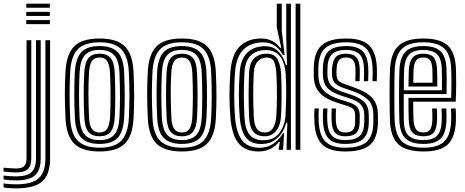

<svg xmlns="http://www.w3.org/2000/svg" viewBox="-100 -820 2548 1051"><path d="M43.8 -777.5V-800H172.8V-777.5ZM43.8 -732.8V-755H172.8V-732.8ZM43.8 -687.8V-710.2H172.8V-687.8ZM-10.8 211Q-60.5 211 -80.5 205.2V183.8Q-54 189 -10.8 189Q74.8 189 111.6 156.1Q148.5 123.2 148.5 47V-600H174.2V47Q174.2 135 131.4 173Q88.5 211 -10.8 211ZM-10.8 167.5Q-49 167.5 -80.5 162.2V141Q-44.2 145.5 -10.8 145.5Q47 145.5 72 122.8Q97 100 97 47V-600H122.8V47Q122.8 111.5 91.8 139.5Q60.8 167.5 -10.8 167.5ZM-10.8 123.8Q-40.8 123.8 -80.5 119.2V98Q-35 102.2 -10.8 102.2Q19.2 102.2 32.2 89.4Q45.2 76.5 45.2 47V-600H71.2V47Q71.2 88.2 52.2 106Q33.2 123.8 -10.8 123.8Z M445.2 9.2Q350.5 9.2 306.9 -33.2Q263.2 -75.8 258.5 -173.8Q255 -246.8 255 -306.1Q255 -365.5 258.2 -427Q263.5 -522.8 306 -566Q348.5 -609.2 445.2 -609.2Q540.2 -609.2 583.2 -566.4Q626.2 -523.5 631 -426.8Q634.5 -352.2 634.4 -292.9Q634.2 -233.5 631.2 -173.8Q626 -76 582.9 -33.4Q539.8 9.2 445.2 9.2ZM445.2 -11.5Q527.8 -11.5 564.2 -50.2Q600.8 -89 605.5 -175Q608.2 -234.2 608.5 -291.6Q608.8 -349 605.2 -425.8Q601.2 -511.2 564.4 -549.9Q527.5 -588.5 445.2 -588.5Q362 -588.5 325.2 -549.9Q288.5 -511.2 284 -425Q281.2 -370.5 280.9 -311.5Q280.5 -252.5 284.2 -174Q288.5 -83.8 327.9 -47.6Q367.2 -11.5 445.2 -11.5ZM445.2 -32.2Q379.2 -32.2 346.4 -64.5Q313.5 -96.8 309.8 -177Q303.8 -308 309.5 -422.8Q313.8 -499 344.5 -533.4Q375.2 -567.8 445.2 -567.8Q510.8 -567.8 543.1 -535.6Q575.5 -503.5 579.5 -425.5Q582.8 -352.5 582.8 -293.5Q582.8 -234.5 579.8 -178Q575.8 -99.5 544.4 -65.9Q513 -32.2 445.2 -32.2ZM445.2 -53.2Q499.5 -53.2 525 -82.1Q550.5 -111 554 -178.8Q556.5 -228.8 556.8 -289.5Q557 -350.2 553.8 -422.5Q550.8 -490.2 524.6 -518.5Q498.5 -546.8 445.2 -546.8Q390.2 -546.8 364.6 -518.1Q339 -489.5 335.5 -422Q333 -373 332.6 -312Q332.2 -251 335.5 -177.8Q339 -109 365.4 -81.1Q391.8 -53.2 445.2 -53.2ZM445.2 -74Q404.2 -74 384.1 -97.8Q364 -121.5 361.5 -179Q358.2 -245.5 358.2 -303.1Q358.2 -360.8 361.2 -420.8Q364.2 -477.2 383.8 -501.6Q403.2 -526 445.2 -526Q484.8 -526 505 -502.9Q525.2 -479.8 528 -421.8Q531 -354.5 531 -294.8Q531 -235 528.2 -180Q525.2 -122.8 505.8 -98.4Q486.2 -74 445.2 -74ZM445.2 -94.8Q474.2 -94.8 487.1 -115.6Q500 -136.5 502.5 -181.2Q505 -233 505.2 -290.2Q505.5 -347.5 502.2 -420.5Q500.2 -464.2 487.1 -484.8Q474 -505.2 445.2 -505.2Q415.5 -505.2 402.4 -484.5Q389.2 -463.8 387 -419.5Q384 -361.8 384.1 -306.5Q384.2 -251.2 387.2 -180Q389.2 -133.8 403.1 -114.2Q417 -94.8 445.2 -94.8Z M895.8 9.2Q801 9.2 757.4 -33.2Q713.8 -75.8 709 -173.8Q705.5 -246.8 705.5 -306.1Q705.5 -365.5 708.8 -427Q714 -522.8 756.5 -566Q799 -609.2 895.8 -609.2Q990.8 -609.2 1033.8 -566.4Q1076.8 -523.5 1081.5 -426.8Q1085 -352.2 1084.9 -292.9Q1084.8 -233.5 1081.8 -173.8Q1076.5 -76 1033.4 -33.4Q990.2 9.2 895.8 9.2ZM895.8 -11.5Q978.2 -11.5 1014.8 -50.2Q1051.2 -89 1056 -175Q1058.8 -234.2 1059 -291.6Q1059.2 -349 1055.8 -425.8Q1051.8 -511.2 1014.9 -549.9Q978 -588.5 895.8 -588.5Q812.5 -588.5 775.8 -549.9Q739 -511.2 734.5 -425Q731.8 -370.5 731.4 -311.5Q731 -252.5 734.8 -174Q739 -83.8 778.4 -47.6Q817.8 -11.5 895.8 -11.5ZM895.8 -32.2Q829.8 -32.2 796.9 -64.5Q764 -96.8 760.2 -177Q754.2 -308 760 -422.8Q764.2 -499 795 -533.4Q825.8 -567.8 895.8 -567.8Q961.2 -567.8 993.6 -535.6Q1026 -503.5 1030 -425.5Q1033.2 -352.5 1033.2 -293.5Q1033.2 -234.5 1030.2 -178Q1026.2 -99.5 994.9 -65.9Q963.5 -32.2 895.8 -32.2ZM895.8 -53.2Q950 -53.2 975.5 -82.1Q1001 -111 1004.5 -178.8Q1007 -228.8 1007.2 -289.5Q1007.5 -350.2 1004.2 -422.5Q1001.2 -490.2 975.1 -518.5Q949 -546.8 895.8 -546.8Q840.8 -546.8 815.1 -518.1Q789.5 -489.5 786 -422Q783.5 -373 783.1 -312Q782.8 -251 786 -177.8Q789.5 -109 815.9 -81.1Q842.2 -53.2 895.8 -53.2ZM895.8 -74Q854.8 -74 834.6 -97.8Q814.5 -121.5 812 -179Q808.8 -245.5 808.8 -303.1Q808.8 -360.8 811.8 -420.8Q814.8 -477.2 834.2 -501.6Q853.8 -526 895.8 -526Q935.2 -526 955.5 -502.9Q975.8 -479.8 978.5 -421.8Q981.5 -354.5 981.5 -294.8Q981.5 -235 978.8 -180Q975.8 -122.8 956.2 -98.4Q936.8 -74 895.8 -74ZM895.8 -94.8Q924.8 -94.8 937.6 -115.6Q950.5 -136.5 953 -181.2Q955.5 -233 955.8 -290.2Q956 -347.5 952.8 -420.5Q950.8 -464.2 937.6 -484.8Q924.5 -505.2 895.8 -505.2Q866 -505.2 852.9 -484.5Q839.8 -463.8 837.5 -419.5Q834.5 -361.8 834.6 -306.5Q834.8 -251.2 837.8 -180Q839.8 -133.8 853.6 -114.2Q867.5 -94.8 895.8 -94.8Z M1544 0H1518.2V-800H1544ZM1492.5 0H1468.2L1472.8 -148.5H1466.8Q1453.8 -97.8 1418.8 -64.8Q1383.8 -31.8 1329.2 -31.8Q1274.8 -31.8 1246.6 -66.6Q1218.5 -101.5 1212 -180.5Q1207.5 -241.5 1207.5 -298.6Q1207.5 -355.8 1212 -422.2Q1217.2 -496.5 1253.8 -531.8Q1290.2 -567 1351 -567Q1397.8 -567 1426 -536Q1454.2 -505 1465 -464H1471L1466.8 -614V-800H1492.5ZM1316.2 9.2Q1242.8 9.2 1205.9 -35.6Q1169 -80.5 1160.8 -180.5Q1156 -242.2 1156.1 -299.6Q1156.2 -357 1160.8 -422.8Q1168 -521.8 1212 -565.5Q1256 -609.2 1330.2 -609.2Q1395.2 -609.2 1433.2 -558.5H1439.5L1415 -669.8V-800H1442.5V-651L1457.8 -519L1448.5 -519.2Q1431.2 -550.8 1404.8 -569.5Q1378.2 -588.2 1340.5 -588.2Q1273.8 -588.2 1233.2 -549.2Q1192.8 -510.2 1186.2 -422.5Q1182 -358.2 1182 -300.6Q1182 -243 1186.2 -181.5Q1193.2 -93.8 1224.8 -52.5Q1256.2 -11.2 1322 -11.2Q1363.8 -11.2 1396.5 -33.6Q1429.2 -56 1449.2 -91.8H1455L1449.8 0H1426V-8.5L1432.2 -43.5H1427.2Q1385 9.2 1316.2 9.2ZM1342.5 -52.2Q1399.8 -52.2 1429.8 -92.8Q1459.8 -133.2 1463 -190Q1470 -320.8 1463.8 -415.2Q1461 -451 1449.9 -480.8Q1438.8 -510.5 1416 -528.2Q1393.2 -546 1355.5 -546Q1304.8 -546 1273.1 -516.8Q1241.5 -487.5 1238 -421.8Q1234.8 -359.5 1234.8 -303.4Q1234.8 -247.2 1238 -181Q1241.2 -113.2 1266.1 -82.8Q1291 -52.2 1342.5 -52.2ZM1349 -74Q1308.2 -74 1287.1 -98.8Q1266 -123.5 1263.5 -180.8Q1260.8 -241.8 1260.9 -299.6Q1261 -357.5 1263.5 -421.5Q1265.8 -478 1292.8 -502.1Q1319.8 -526.2 1359 -526.2Q1403.2 -526.2 1419.9 -494.1Q1436.5 -462 1438.8 -415.8Q1444 -307.8 1438.8 -190Q1436 -134 1412 -104Q1388 -74 1349 -74ZM1349 -94.8Q1379.5 -94.8 1394.9 -120.1Q1410.2 -145.5 1413 -190Q1415.8 -240.8 1415.9 -300.9Q1416 -361 1413 -415.8Q1410.8 -455 1401 -480.1Q1391.2 -505.2 1359 -505.2Q1332.5 -505.2 1312 -485.1Q1291.5 -465 1289.2 -422.5Q1286.2 -360.5 1286.2 -303.4Q1286.2 -246.2 1289.2 -180.2Q1291.5 -135.5 1306.1 -115.1Q1320.8 -94.8 1349 -94.8Z M1789.5 -74Q1752 -74 1734.5 -93.6Q1717 -113.2 1715 -159.2Q1714.5 -172.5 1714.5 -190.8Q1714.5 -209 1715.5 -226.2H1739Q1738.2 -210.2 1738.1 -192.8Q1738 -175.2 1738.5 -161Q1740 -125.2 1752 -110Q1764 -94.8 1789.5 -94.8Q1818.8 -94.8 1831.1 -108.2Q1843.5 -121.8 1843.8 -151.5Q1844 -161.8 1844 -171Q1844 -180.2 1844 -190Q1844 -212.2 1833.5 -222.8Q1823 -233.2 1804.5 -239L1753.2 -255.2Q1715 -267 1684.4 -284.4Q1653.8 -301.8 1635.9 -330.9Q1618 -360 1617.5 -406.8Q1617.5 -416.8 1617.5 -425.9Q1617.5 -435 1617.5 -442.8Q1617.8 -531.5 1658.9 -570.4Q1700 -609.2 1795.5 -609.2Q1881.2 -609.2 1920.2 -572Q1959.2 -534.8 1963 -448.5Q1963.8 -432 1963.4 -412.6Q1963 -393.2 1962.2 -375.5H1938.8Q1939.5 -391.2 1939.9 -411Q1940.2 -430.8 1939.5 -447.2Q1936.2 -523 1902.8 -555.8Q1869.2 -588.5 1795.5 -588.5Q1713.5 -588.5 1678.1 -554.5Q1642.8 -520.5 1642.5 -442.8Q1642.5 -434 1642.4 -425Q1642.2 -416 1642.5 -406.8Q1644.8 -351.8 1673.2 -323.1Q1701.8 -294.5 1760.5 -275.8L1810.5 -259.8Q1843.8 -249 1856.4 -232.5Q1869 -216 1869 -190Q1869 -180.2 1869 -171.1Q1869 -162 1868.8 -151.5Q1868.2 -110.2 1850.1 -92.1Q1832 -74 1789.5 -74ZM1789.5 -32.2Q1727 -32.2 1699 -61.5Q1671 -90.8 1668 -157Q1667.5 -171.8 1667.5 -191Q1667.5 -210.2 1668.8 -226.2H1692.2Q1691 -210.2 1691 -191.4Q1691 -172.5 1691.5 -158.2Q1694 -102 1716.8 -77.6Q1739.5 -53.2 1789.5 -53.2Q1845.5 -53.2 1869.4 -76.4Q1893.2 -99.5 1893.8 -151.2Q1894 -161.8 1894 -171Q1894 -180.2 1894 -190Q1894 -226.2 1875.5 -246.8Q1857 -267.2 1816.5 -280.5L1767.8 -296.5Q1714.8 -314 1692.2 -338.4Q1669.8 -362.8 1667.5 -406.8Q1667 -416.5 1667.2 -425.5Q1667.5 -434.5 1667.5 -442.8Q1667.8 -509.2 1697.2 -538.5Q1726.8 -567.8 1795.5 -567.8Q1857 -567.8 1885.1 -539.6Q1913.2 -511.5 1916 -446.8Q1917.2 -417.2 1915.2 -375.5H1891.8Q1892.8 -397 1893 -413.4Q1893.2 -429.8 1892.5 -446.2Q1890.2 -503.2 1865.8 -525Q1841.2 -546.8 1795.5 -546.8Q1740.2 -546.8 1716.5 -522.5Q1692.8 -498.2 1692.5 -442.8Q1692.5 -433.8 1692.2 -424.9Q1692 -416 1692.5 -406.8Q1694.8 -370.8 1713.5 -351.2Q1732.2 -331.8 1775 -317.2L1822.5 -301.2Q1872.2 -284.5 1895.5 -260Q1918.8 -235.5 1918.8 -190Q1918.8 -180.2 1918.9 -170.5Q1919 -160.8 1918.8 -151.2Q1918.2 -88.2 1888.5 -60.2Q1858.8 -32.2 1789.5 -32.2ZM1789.5 9.2Q1703.2 9.2 1664 -28.8Q1624.8 -66.8 1621 -154.5Q1620.2 -172 1620.2 -191.8Q1620.2 -211.5 1621.8 -226.2H1645.2Q1644 -212.5 1643.9 -193.1Q1643.8 -173.8 1644.5 -156Q1647.8 -78.5 1681.5 -45Q1715.2 -11.5 1789.5 -11.5Q1872 -11.5 1907.6 -44.1Q1943.2 -76.8 1943.8 -151.2Q1943.8 -160.8 1943.8 -170.5Q1943.8 -180.2 1943.8 -190Q1943.8 -247.2 1913.2 -275.2Q1882.8 -303.2 1828.5 -322L1782 -338Q1743.5 -351.5 1731.4 -367.4Q1719.2 -383.2 1717.5 -407Q1716.8 -414.5 1716.9 -423.9Q1717 -433.2 1717.5 -442.5Q1720.5 -487.2 1737.1 -506.6Q1753.8 -526 1795.5 -526Q1829.5 -526 1848.4 -508.6Q1867.2 -491.2 1869.2 -443.8Q1869.8 -432.5 1869.5 -414.1Q1869.2 -395.8 1868.5 -375.5H1845Q1845.8 -394.8 1846 -412.4Q1846.2 -430 1845.8 -442.8Q1844.5 -476.2 1832.6 -490.8Q1820.8 -505.2 1795.5 -505.2Q1767 -505.2 1755.6 -490.8Q1744.2 -476.2 1742.5 -442.5Q1741.2 -423 1742.5 -407Q1744 -383.8 1756.2 -375Q1768.5 -366.2 1789.5 -358.8L1834.5 -342.8Q1873 -329 1903.4 -311.5Q1933.8 -294 1951.2 -265.4Q1968.8 -236.8 1968.8 -190Q1968.8 -179.8 1968.8 -170.5Q1968.8 -161.2 1968.8 -151.2Q1968 -66 1926.9 -28.4Q1885.8 9.2 1789.5 9.2Z M2218.8 9.2Q2124.2 9.2 2081.9 -28.9Q2039.5 -67 2034.8 -154.2Q2033.8 -178 2033.1 -216.9Q2032.5 -255.8 2032.5 -299.2Q2032.5 -342.8 2033.1 -381.5Q2033.8 -420.2 2035 -443.2Q2040.5 -533.8 2083.9 -571.5Q2127.2 -609.2 2217.2 -609.2Q2308 -609.2 2349.6 -572.1Q2391.2 -535 2395.5 -448.5Q2397 -410.8 2397 -361.5Q2397 -312.2 2394.5 -263.5H2161.8Q2161.8 -235.2 2162.2 -207.1Q2162.8 -179 2163.5 -164.5Q2165.8 -127.8 2178.1 -111.2Q2190.5 -94.8 2218.8 -94.8Q2243 -94.8 2253.9 -109.6Q2264.8 -124.5 2266.5 -160.8Q2267.5 -182 2265.5 -226.2H2291.2Q2293.5 -182.8 2292.2 -159.5Q2290.2 -113 2273.2 -93.5Q2256.2 -74 2218.8 -74Q2177 -74 2158.2 -94.1Q2139.5 -114.2 2137.5 -161.5Q2136.8 -182.5 2136.2 -216.1Q2135.8 -249.8 2135.8 -284.2H2369.8Q2371.2 -324.8 2371.2 -368.5Q2371.2 -412.2 2369.5 -447.2Q2366 -524 2330.1 -556.2Q2294.2 -588.5 2217.2 -588.5Q2139.2 -588.5 2102.4 -554.9Q2065.5 -521.2 2060.8 -441.8Q2059.5 -417.5 2059 -378.2Q2058.5 -339 2058.5 -295.9Q2058.5 -252.8 2059 -215.2Q2059.5 -177.8 2060.5 -157Q2064.8 -80 2100.5 -45.8Q2136.2 -11.5 2218.8 -11.5Q2296.2 -11.5 2331.1 -44.8Q2366 -78 2369.5 -155.5Q2370.2 -172 2369.9 -190.6Q2369.5 -209.2 2368.5 -226.2H2394.5Q2395.2 -210.5 2395.8 -191Q2396.2 -171.5 2395.5 -154.5Q2391.2 -66.5 2350.4 -28.6Q2309.5 9.2 2218.8 9.2ZM2218.8 -32.2Q2151.8 -32.2 2120.9 -60.9Q2090 -89.5 2086.2 -157.8Q2085.2 -179.5 2084.8 -217.1Q2084.2 -254.8 2084.2 -297.5Q2084.2 -340.2 2084.8 -378.6Q2085.2 -417 2086.5 -440.2Q2090.8 -508.8 2121.1 -538.2Q2151.5 -567.8 2217.2 -567.8Q2280.2 -567.8 2310.5 -540.4Q2340.8 -513 2343.8 -446.5Q2345 -419 2345.4 -382Q2345.8 -345 2344.5 -305H2110.2Q2110 -260.8 2110 -226.9Q2110 -193 2110.5 -159.8Q2111.5 -102.5 2136.2 -77.9Q2161 -53.2 2218.8 -53.2Q2266.2 -53.2 2290.8 -75.4Q2315.2 -97.5 2318 -157Q2319 -184.8 2317 -226.2H2342.8Q2343.8 -208.5 2344.1 -190.8Q2344.5 -173 2343.8 -156.2Q2340.5 -89.5 2311.8 -60.9Q2283 -32.2 2218.8 -32.2ZM2110.5 -325.8H2319.2Q2319.8 -361.2 2319.4 -391.6Q2319 -422 2318 -446Q2315.2 -504.5 2289.5 -525.6Q2263.8 -546.8 2217.2 -546.8Q2165 -546.8 2140.4 -522.1Q2115.8 -497.5 2112 -438.5Q2111.5 -426.5 2111 -394.9Q2110.5 -363.2 2110.5 -325.8ZM2136 -346.5Q2136.2 -369.8 2136.8 -395.1Q2137.2 -420.5 2138 -437Q2140.8 -485.2 2159.2 -505.6Q2177.8 -526 2217.2 -526Q2256 -526 2273.1 -506.6Q2290.2 -487.2 2292.2 -443.5Q2293 -427.5 2293.5 -400.8Q2294 -374 2293.5 -346.5ZM2162 -367.2H2267.5Q2268 -388.8 2267.5 -409.9Q2267 -431 2266.5 -442.5Q2265 -476.2 2253.6 -490.8Q2242.2 -505.2 2217.2 -505.2Q2190.8 -505.2 2178.2 -489.4Q2165.8 -473.5 2163.8 -435.8Q2163.2 -422.8 2162.9 -406.1Q2162.5 -389.5 2162 -367.2Z"/></svg>

Font: Big Shoulders Inline Display ExtraBold
Style: Regular
Weight: 800
Designer: Patric King
Foundry: XO Type Co
Version: Version 1.000